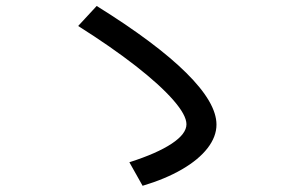

<svg xmlns="http://www.w3.org/2000/svg" viewBox="-20 -676 978 637"><path d="M598.6 -263.7Q598.6 -293.9 554.9 -344Q511.2 -394 430.2 -457.3Q349.1 -520.5 239.3 -589.8L300.8 -656.2Q497.6 -533.7 597.9 -434.3Q698.2 -335 698.2 -262.7Q698.2 -222.7 668.5 -184.3Q638.7 -146 583.5 -114Q528.3 -82 453.1 -59.6L409.2 -137.7Q501 -167 549.8 -199.5Q598.6 -231.9 598.6 -263.7Z"/></svg>

Font: Pretendard Medium
Style: Regular
Weight: 500
Designer: Base glyphs from Inter by Rasmus Andersson; Hangeul glyphs from Noto Sans CJK(Source Han Sans) by Jang Soo-young and Kan
Foundry: Kil Hyung-jin
Version: Version 1.309